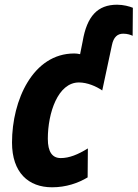

<svg xmlns="http://www.w3.org/2000/svg" viewBox="-20 -785 584 815"><path d="M201 10C261 10 312 -8 352 -32L353 -155C311 -129 274 -114 238 -114C202 -114 183 -140 183 -196C183 -306 226 -435 315 -435C350 -435 388 -419 414 -401L455 -593C462 -628 479 -642 503 -642C521 -642 535 -637 543 -633L544 -752C529 -758 504 -765 477 -765C394 -765 349 -716 331 -610L320 -555C312 -557 303 -558 295 -558C120 -558 31 -360 31 -180C31 -52 101 10 201 10Z"/></svg>

Font: Noto Sans Display SemiCondensed Extra
Style: Italic
Weight: 800
Width: 4
Italic angle: -12°
Designer: Monotype Design Team
Foundry: Monotype Imaging Inc.
Version: Version 1.900